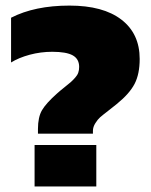

<svg xmlns="http://www.w3.org/2000/svg" viewBox="-20 -674 545 694"><path d="M117.2 -190.9V-208Q117.2 -250.5 131.8 -275.6Q146.5 -300.8 186 -335.9Q196.8 -345.7 212.6 -358.2Q228.5 -370.6 235.8 -377.2Q243.2 -383.8 251.5 -393.1Q259.8 -402.3 262.9 -411.4Q266.1 -420.4 266.1 -432.1Q266.1 -460.9 242.9 -473.9Q219.7 -486.8 168.9 -486.8Q127 -486.8 87.2 -476.1Q47.4 -465.3 20 -448.2V-609.9Q105.5 -653.8 231 -653.8Q353 -653.8 418.9 -603Q484.9 -552.2 484.9 -460.9Q484.9 -406.7 466.6 -371.1Q448.2 -335.4 401.9 -297.9Q392.6 -290 371.6 -273.9Q350.6 -257.8 341.8 -250Q333 -242.2 324.5 -228.5Q315.9 -214.8 315.9 -201.2V-190.9ZM105 0V-149.9H328.1V0Z"/></svg>

Font: Kanit ExtraBold
Style: Regular
Weight: 800
Designer: Katatrad Team
Foundry: CadsonDemak
Version: Version 1.000;PS 001.000;hotconv 1.0.88;makeotf.lib2.5.64775